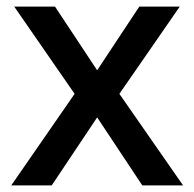

<svg xmlns="http://www.w3.org/2000/svg" viewBox="-20 -559 585 579"><path d="M205 -276 23 -539H146L273 -347L400 -539H522L340 -276L532 0H409L273 -205L136 0H14Z"/></svg>

Font: Noto Traditional Nushu Medium
Style: Regular
Weight: 500
Version: Version 2.003